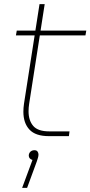

<svg xmlns="http://www.w3.org/2000/svg" viewBox="-20 -658 437 928"><path d="M216 0Q152 0 122.5 -31.5Q93 -63 93 -118Q93 -136 96 -157L171 -638H196L121 -157Q118 -138 118 -120Q118 -76 140.5 -49.5Q163 -23 218 -23H316L313 0ZM57 -487 61 -510H397L393 -487ZM87 250 137 115Q129 113 124 107.5Q119 102 119 94Q119 86 123 80Q127 74 133 71Q139 68 146 68Q157 68 161.5 74.5Q166 81 166 89Q166 96 163.5 104.5Q161 113 158 122L111 250Z"/></svg>

Font: MuseoModerno Thin Thin
Style: Italic
Weight: 250
Italic angle: -9°
Version: Version 1.003